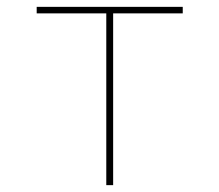

<svg xmlns="http://www.w3.org/2000/svg" viewBox="-20 -540 640 560"><path d="M290 0V-501H87V-520H513V-501H310V0Z"/></svg>

Font: Iosevka SS04 Thin Extended
Style: Regular
Weight: 100
Width: 7
Monospace: yes
Designer: Belleve Invis
Foundry: Belleve Invis
Version: Version 19.0.0; ttfautohint (v1.8.4)